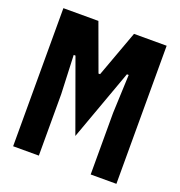

<svg xmlns="http://www.w3.org/2000/svg" viewBox="-127 -805 854 912"><g transform="rotate(20 300.0 -349.0)"><path d="M431 0H561V-698H396L310 -463H302L216 -698H39V0H169V-311L161 -506H170L300 -147L430 -506H439L431 -311Z"/></g></svg>

Font: IBM Plex Mono
Style: Bold
Weight: 700
Monospace: yes
Designer: Mike Abbink, Paul van der Laan, Pieter van Rosmalen
Foundry: Bold Monday
Version: Version 2.004